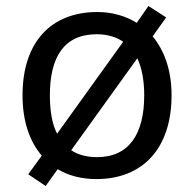

<svg xmlns="http://www.w3.org/2000/svg" viewBox="-20 -586 645 639"><path d="M551 -269C551 -352 527 -418 488 -465L533 -528L474 -566L435 -510C398 -533 353 -546 304 -546C150 -546 55 -446 55 -269C55 -183 78 -116 119 -68L74 -6L132 33L172 -23C209 -1 252 10 301 10C454 10 551 -91 551 -269ZM146 -269C146 -396 193 -472 302 -472C337 -472 367 -463 390 -447L170 -141C153 -174 146 -218 146 -269ZM460 -269C460 -142 411 -63 303 -63C269 -63 239 -71 217 -86L437 -392C452 -360 460 -318 460 -269Z"/></svg>

Font: Noto Sans Elbasan
Style: Regular
Weight: 400
Designer: Monotype Design Team
Foundry: Monotype Imaging Inc.
Version: Version 2.004